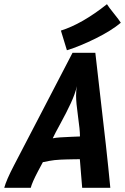

<svg xmlns="http://www.w3.org/2000/svg" viewBox="-54 -900 599 920"><path d="M237.8 -753.4Q339.8 -785.6 458.5 -879.9Q466.8 -866.2 491.7 -835.4Q516.6 -804.7 524.9 -791Q479.5 -752.9 404.1 -715.6Q328.6 -678.2 266.6 -659.2Q261.7 -673.3 252.2 -706.3Q242.7 -739.3 237.8 -753.4ZM329.1 -246.1V-249.5Q329.1 -276.4 319.8 -342.5Q310.5 -408.7 310.5 -441.9Q310.5 -467.8 314.5 -487.3Q306.2 -450.7 285.4 -405.8Q264.6 -360.8 236.3 -309.3Q208 -257.8 198.7 -237.3Q212.4 -240.2 234.1 -241.7Q255.9 -243.2 286.6 -244.4Q317.4 -245.6 329.1 -246.1ZM293.5 -647H402.8Q410.6 -574.7 426 -443.8Q441.4 -313 453.4 -205.1Q465.3 -97.2 474.6 0H339.8Q337.9 -22 334.2 -67.9Q330.6 -113.8 328.6 -137.2Q317.4 -137.2 294.4 -136.7Q271.5 -136.2 262.2 -136Q252.9 -135.7 235.6 -135Q218.3 -134.3 207.3 -132.8Q196.3 -131.3 181.4 -128.9Q166.5 -126.5 151.4 -123L127.9 -79.1Q99.6 -25.4 93.3 0H-33.7Q-23.9 -37.1 13.7 -108.9Q60.5 -198.7 153.8 -378.2Q247.1 -557.6 293.5 -647Z"/></svg>

Font: Fantasque Sans Mono
Style: Bold Italic
Weight: 700
Italic angle: -11°
Monospace: yes
Designer: Jany Belluz
Version: Version 1.7.1